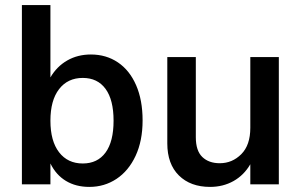

<svg xmlns="http://www.w3.org/2000/svg" viewBox="-20 -724 1181 754"><path d="M540 -251Q540 -171 512.5 -112Q485 -53 437.5 -21.5Q390 10 331 10Q278 10 239 -13.5Q200 -37 178 -82V0H66V-704H178V-420Q203 -463 244 -486.5Q285 -510 337 -510Q397 -510 443 -479Q489 -448 514.5 -389.5Q540 -331 540 -251ZM426 -250Q426 -332 394.5 -375Q363 -418 305 -418Q246 -418 212 -374Q178 -330 178 -250Q178 -170 212 -126Q246 -82 305 -82Q363 -82 394.5 -125Q426 -168 426 -250Z M963 -500H1075V0H963V-79Q938 -36 897 -13Q856 10 805 10Q728 10 682.5 -35Q637 -80 637 -161V-500H749V-185Q749 -132 774.5 -107.5Q800 -83 843 -83Q892 -83 927.5 -118.5Q963 -154 963 -222Z"/></svg>

Font: CBA Beacon Sans Bold
Style: Regular
Weight: 700
Designer: Wei Huang
Foundry: Wei Huang
Version: Version 1.002